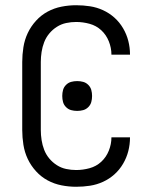

<svg xmlns="http://www.w3.org/2000/svg" viewBox="-20 -702 590 734"><path d="M271 12Q243 12 215 6.5Q187 1 162 -12.5Q137 -26 117.5 -47.5Q98 -69 86 -94.5Q74 -120 69.5 -148.5Q65 -177 65 -205V-465Q65 -493 69.5 -521.5Q74 -550 86 -575.5Q98 -601 117.5 -622.5Q137 -644 162 -657.5Q187 -671 215 -676.5Q243 -682 271 -682Q298 -682 324 -678Q350 -674 374 -663Q398 -652 417.5 -634.5Q437 -617 450.5 -594Q464 -571 470.5 -545.5Q477 -520 477 -494V-493H406Q406 -519 396 -544Q386 -569 367 -586.5Q348 -604 322.5 -611Q297 -618 271 -618Q252 -618 233 -614Q214 -610 197.5 -599.5Q181 -589 168.5 -574Q156 -559 149 -541Q142 -523 139 -503.5Q136 -484 136 -465V-205Q136 -186 139 -166.5Q142 -147 149 -129Q156 -111 168.5 -96Q181 -81 197.5 -70.5Q214 -60 233 -56Q252 -52 271 -52Q297 -52 322.5 -59Q348 -66 367 -83.5Q386 -101 396 -126Q406 -151 406 -177H477V-176Q477 -150 470.5 -124.5Q464 -99 450.5 -76Q437 -53 417.5 -35.5Q398 -18 374 -7Q350 4 324 8Q298 12 271 12ZM275 -278Q263 -278 252 -281Q241 -284 232.5 -292.5Q224 -301 221 -312Q218 -323 218 -335Q218 -347 221 -358Q224 -369 232.5 -377.5Q241 -386 252 -389Q263 -392 275 -392Q287 -392 298 -389Q309 -386 317.5 -377.5Q326 -369 329 -358Q332 -347 332 -335Q332 -323 329 -312Q326 -301 317.5 -292.5Q309 -284 298 -281Q287 -278 275 -278Z"/></svg>

Font: Lode Term
Style: Regular
Weight: 400
Monospace: yes
Designer: Belleve Invis
Foundry: Belleve Invis
Version: Version 29.2.0